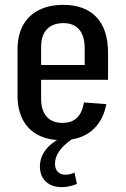

<svg xmlns="http://www.w3.org/2000/svg" viewBox="-20 -568 516 789"><path d="M234 8Q177 8 136 -13.5Q95 -35 73.5 -76.5Q52 -118 52 -176V-364Q52 -423 74.5 -464Q97 -505 139.5 -526.5Q182 -548 240 -548Q328 -548 376 -498Q424 -448 424 -350V-240H132V-301H345L328 -267V-370Q328 -420 305.5 -446.5Q283 -473 241 -473Q197 -473 173 -448Q149 -423 149 -375V-162Q149 -114 172 -88.5Q195 -63 236 -63Q275 -63 296.5 -84Q318 -105 325 -147L417 -140Q403 -68 356 -30Q309 8 234 8ZM235 201Q192 201 168 178Q144 155 144 116Q144 80 166.5 49.5Q189 19 230 -1L277 3Q241 28 223.5 53Q206 78 206 105Q206 126 217.5 138Q229 150 249 150Q269 150 286 141L296 188Q283 193 267.5 197Q252 201 235 201Z"/></svg>

Font: Pathway Extreme Condensed Medium
Style: Regular
Weight: 500
Width: 3
Version: Version 1.001;gftools[0.9.26]